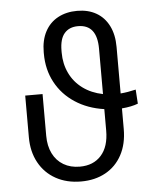

<svg xmlns="http://www.w3.org/2000/svg" viewBox="-52 -763 691 819"><g transform="rotate(-5 293.5 -353.5)"><path d="M462.9 -285.6V-197.3Q462.9 -133.3 437.7 -86.7Q412.6 -40 367.4 -15.1Q322.3 9.8 262.7 9.8Q201.2 9.8 154.5 -16.1Q107.9 -42 82.3 -88.9Q56.6 -135.7 56.6 -197.3V-376H130.9V-197.3Q130.9 -153.8 147 -121.3Q163.1 -88.9 192.9 -71.3Q222.7 -53.7 262.7 -53.7Q320.8 -53.7 354.2 -91.1Q387.7 -128.4 387.7 -197.3V-289.1Q316.9 -299.3 263.4 -334.5Q210 -369.6 180.7 -424.3Q151.4 -479 151.4 -546.9V-553.7Q151.4 -604.5 170.9 -641.4Q190.4 -678.2 226.1 -697.5Q261.7 -716.8 308.6 -716.8Q355.5 -716.8 390.1 -697Q424.8 -677.2 443.8 -639.4Q462.9 -601.6 462.9 -548.8V-349.6Q493.7 -352.1 528.3 -360.4L532.2 -299.8Q504.4 -289.1 462.9 -285.6ZM387.7 -353.5V-547.9Q387.7 -651.4 306.6 -651.4Q269 -651.4 248.3 -627.4Q227.5 -603.5 227.5 -552.7V-544.9Q227.5 -497.1 246.6 -457Q265.6 -417 302 -390.1Q338.4 -363.3 387.7 -353.5Z"/></g></svg>

Font: Pretendard JP Light
Style: Regular
Weight: 300
Designer: Base glyphs from Inter by Rasmus Andersson; Hangeul glyphs from Noto Sans CJK(Source Han Sans) by Jang Soo-young and Kan
Foundry: Kil Hyung-jin
Version: Version 1.309